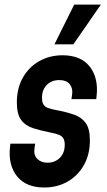

<svg xmlns="http://www.w3.org/2000/svg" viewBox="-20 -800 462 832"><path d="M171.5 12.5Q92.5 12.5 53.5 -36.5Q14.5 -85.5 23.5 -165L25 -177.5H132.5L129.5 -157.5Q125 -127.5 141.8 -111.2Q158.5 -95 186 -95Q218 -95 239.2 -116Q260.5 -137 260.5 -172.5Q260.5 -191.5 253.8 -201.5Q247 -211.5 234.5 -216.2Q222 -221 204 -224.5Q158.5 -233.5 124.5 -244.2Q90.5 -255 71.8 -280Q53 -305 53 -356Q53 -417.5 79 -463.5Q105 -509.5 150 -535Q195 -560.5 251 -560.5Q330.5 -560.5 369 -511.2Q407.5 -462 398.5 -383L397 -370.5H289.5L292.5 -390.5Q296.5 -417 282.2 -435Q268 -453 236.5 -453Q204 -453 183 -432.2Q162 -411.5 162 -376Q162 -356.5 168.8 -346.5Q175.5 -336.5 188.2 -332Q201 -327.5 218.5 -324Q265 -315.5 298.8 -304Q332.5 -292.5 351 -267.5Q369.5 -242.5 369.5 -192Q369.5 -130.5 343.5 -84.5Q317.5 -38.5 272.8 -13Q228 12.5 171.5 12.5ZM216 -608 301.5 -780H417L298 -608Z"/></svg>

Font: Mohave SemiBold
Style: Italic
Weight: 600
Italic angle: -8°
Designer: Gumpita Rahayu
Foundry: Tokotype
Version: Version 2.003